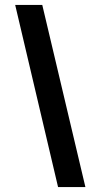

<svg xmlns="http://www.w3.org/2000/svg" viewBox="-20 -736 408 779"><path d="M215.6 23 41.6 -716H151.5L326.5 23Z"/></svg>

Font: Stick No Bills ExtraLight
Style: Regular
Weight: 200
Designer: Kosala Senevirathne, Siva Puranthara, Lasantha Premarathna, Tharique Azeez
Foundry: mooniak
Version: Version 2.000